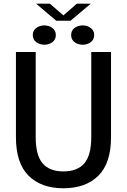

<svg xmlns="http://www.w3.org/2000/svg" viewBox="-20 -1023 697 1054"><path d="M589.5 -270Q589.5 -127.5 520 -58.5Q450.5 10.5 328 10.5Q206 10.5 136.8 -58.5Q67.5 -127.5 67.5 -270V-737.5H176V-270.5Q176 -170.5 214 -126.2Q252 -82 328 -82Q404.5 -82 442.8 -126.2Q481 -170.5 481 -270.5V-737.5H589.5ZM223.5 -777.5Q198 -777.5 179 -791.8Q160 -806 160 -830.5Q160 -855.5 179 -869.5Q198 -883.5 223.5 -883.5Q248.5 -883.5 267.5 -869.5Q286.5 -855.5 286.5 -830.5Q286.5 -805.5 267.5 -791.5Q248.5 -777.5 223.5 -777.5ZM433.5 -777.5Q408 -777.5 389.2 -791.8Q370.5 -806 370.5 -830.5Q370.5 -855.5 389.2 -869.5Q408 -883.5 433.5 -883.5Q459 -883.5 478 -869.5Q497 -855.5 497 -830.5Q497 -805.5 478 -791.5Q459 -777.5 433.5 -777.5ZM178 -1003H253.5L328 -938.5L402 -1003H478.5L367 -909H289Z"/></svg>

Font: Epilogue Medium
Style: Regular
Weight: 500
Designer: Tyler Finck
Foundry: Etcetera Type Co
Version: Version 2.111; ttfautohint (v1.8.3)